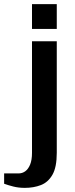

<svg xmlns="http://www.w3.org/2000/svg" viewBox="-80 -700 365 930"><path d="M40 210Q10 210 -15.5 203.5Q-41 197 -60 190V140H10Q28 140 42.5 129.5Q57 119 66 97Q75 75 75 40V-500H195V40Q195 110 174 146.5Q153 183 118 196.5Q83 210 40 210ZM75 -560V-680H195V-560Z"/></svg>

Font: Cuprum
Style: Regular
Weight: 400
Designer: Jovanny Lemonad
Foundry: Jovanny Lemonad
Version: Version 3.000